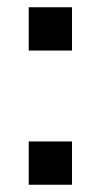

<svg xmlns="http://www.w3.org/2000/svg" viewBox="-20 -508 277 528"><path d="M59 -369V-488H178V-369ZM59 0V-119H178V0Z"/></svg>

Font: Nunito Sans 12pt ExtraLight 12pt SemiBold
Style: Regular
Weight: 600
Version: Version 3.101;gftools[0.9.27]